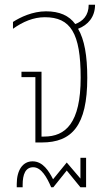

<svg xmlns="http://www.w3.org/2000/svg" viewBox="-20 -604 462 814"><path d="M130 0H157C285 0 350 -71 350 -274C350 -368 338 -436 311 -482C353 -498 383 -532 383 -584H356C356 -538 331 -514 299 -502C273 -538 232 -556 175 -556C118 -556 66 -531 35 -511V-482C77 -512 122 -531 170 -531C279 -531 322 -464 322 -275C322 -82 258 -25 167 -25H156V-300H71V-277H130ZM51 190H76V180C76 135 88 105 121 105C155 105 179 148 197 190H206L263 119L321 190H345V65H321V153L263 85L205 156C187 121 162 80 118 80C76 80 51 118 51 176Z"/></svg>

Font: Noto Sans Thai Cond Thin
Style: Regular
Weight: 100
Width: 3
Designer: Monotype Design Team
Foundry: Monotype Imaging Inc.
Version: Version 2.002